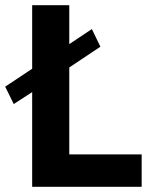

<svg xmlns="http://www.w3.org/2000/svg" viewBox="-48 -720 576 740"><path d="M5 -319 -28 -386 76 -455V-700H219V-550L306 -608L339 -540L219 -460V-125H498V0H76V-365Z"/></svg>

Font: Von Semi
Style: Regular
Weight: 600
Version: Version 4.000; ttfautohint (v1.8.4.7-5d5b)